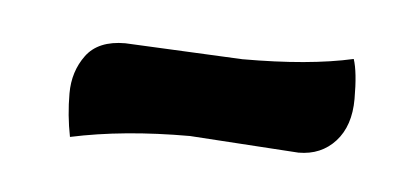

<svg xmlns="http://www.w3.org/2000/svg" viewBox="-24 -329 279 135"><g transform="rotate(5 115.0 -261.0)"><path d="M61 -294 144 -290Q191 -290 222 -297Q225 -288 225 -269Q225 -250 215 -239Q205 -228 189 -228L112 -233Q65 -233 28 -225Q25 -240 25 -255.5Q25 -271 33.5 -282.5Q42 -294 61 -294Z"/></g></svg>

Font: Overlock Mod
Style: Regular
Weight: 400
Designer: Dario Muhafara
Foundry: Dario Manuel Muhafara
Version: Version 1.001